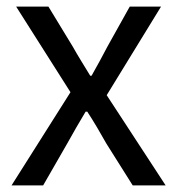

<svg xmlns="http://www.w3.org/2000/svg" viewBox="-20 -563 538 583"><path d="M194 -283 29 -543H127L200 -423Q213 -400 226.5 -378Q240 -356 254 -333H258Q271 -356 283 -378Q295 -400 307 -423L374 -543H469L304 -274L483 0H383L303 -127Q289 -152 274.5 -176.5Q260 -201 245 -224H240Q226 -201 212 -176.5Q198 -152 184 -127L111 0H15Z"/></svg>

Font: SpoqaHanSans-Regular
Style: Regular
Weight: 400
Designer: [Spoqa Han Sans] Dong-huui Kim \uAE40 \uB3D9 \uD718  Younghwa Kang \uAC15 \uC601 \uD654  [Noto Sans] Ryoko NISHIZUKA \u8
Foundry: Spoqa (http://www.spoqa-han-sans.com)
Version: Version 2.000